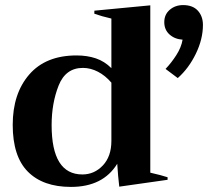

<svg xmlns="http://www.w3.org/2000/svg" viewBox="-20 -725 831 755"><path d="M631 -454Q654 -478 673.5 -508.5Q693 -539 698 -569Q667 -571 646.5 -589.5Q626 -608 626 -638Q626 -668 647.5 -686.5Q669 -705 700 -705Q738 -705 758 -683Q778 -661 778 -627Q778 -571 750 -513.5Q722 -456 679 -418ZM30 -234Q30 -357 95 -432Q160 -507 281 -507Q323 -507 357 -495.5Q391 -484 418 -457V-652Q379 -661 351 -671V-683L571 -704V-46Q615 -36 639 -28V-18L449 9Q444 -32 441 -81Q385 10 259 10Q149 10 89.5 -50Q30 -110 30 -234ZM418 -171V-400Q394 -428 365 -443Q336 -458 306 -458Q238 -458 210.5 -388.5Q183 -319 183 -233Q183 -39 304 -39Q351 -39 384.5 -74.5Q418 -110 418 -171Z"/></svg>

Font: Trirong Bold
Style: Regular
Weight: 700
Designer: Katatrad Team
Foundry: CadsonDemak
Version: Version 1.000